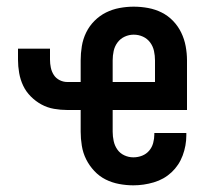

<svg xmlns="http://www.w3.org/2000/svg" viewBox="-20 -548 640 576"><path d="M380 8Q359 8 337.5 4Q316 0 297 -9.5Q278 -19 263 -35Q248 -51 238.5 -70Q229 -89 225.5 -110.5Q222 -132 222 -153V-218H182Q162 -218 142 -221.5Q122 -225 104.5 -234.5Q87 -244 72.5 -258.5Q58 -273 49.5 -291Q41 -309 37.5 -329Q34 -349 34 -369V-402H130V-369Q130 -357 132.5 -345Q135 -333 141.5 -323Q148 -313 159 -307.5Q170 -302 182 -302H222V-367Q222 -388 225.5 -409.5Q229 -431 238.5 -450.5Q248 -470 263.5 -485.5Q279 -501 298 -510.5Q317 -520 338.5 -524Q360 -528 381 -528Q403 -528 424.5 -524Q446 -520 465 -510.5Q484 -501 499 -485.5Q514 -470 523.5 -450.5Q533 -431 537 -409.5Q541 -388 541 -367V-218H318V-153Q318 -139 321 -125Q324 -111 332 -99.5Q340 -88 353 -82Q366 -76 380 -76Q394 -76 406.5 -81Q419 -86 427.5 -96Q436 -106 439.5 -119Q443 -132 443 -145V-149H539V-142Q539 -111 528 -81.5Q517 -52 494.5 -31Q472 -10 441.5 -1Q411 8 380 8ZM318 -302H445V-367Q445 -381 442 -395Q439 -409 430.5 -420.5Q422 -432 409 -438Q396 -444 381 -444Q367 -444 354 -438Q341 -432 332.5 -420.5Q324 -409 321 -395Q318 -381 318 -367Z"/></svg>

Font: Iosevka Fixed Curly Md Ex
Style: Regular
Weight: 500
Width: 7
Monospace: yes
Designer: Belleve Invis
Foundry: Belleve Invis
Version: Version 30.1.2